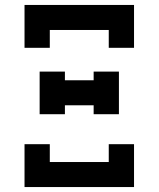

<svg xmlns="http://www.w3.org/2000/svg" viewBox="-20 -755 640 775"><path d="M419 -562V-634H181V-562H79V-735H521V-562ZM140 -294V-466H242V-431H358V-466H460V-294H358V-330H242V-294ZM79 0V-173H181V-101H419V-173H521V0Z"/></svg>

Font: Iosevka Etoile
Style: Bold
Weight: 700
Designer: Belleve Invis
Foundry: Belleve Invis
Version: Version 28.1.0; ttfautohint (v1.8.4)